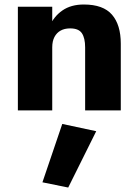

<svg xmlns="http://www.w3.org/2000/svg" viewBox="-20 -490 615 852"><path d="M211.8 -460H59.3V0H211.8ZM357.8 -280V0H516V-296Q516 -379.7 477 -424.8Q438 -470 352 -470Q294.8 -470 256.7 -443.4Q218.5 -416.8 200.3 -373.2Q182.2 -329.7 182.2 -274.7L211.8 -280Q211.8 -307.7 221.8 -326.2Q231.7 -344.7 249.1 -354.3Q266.5 -364 291.3 -364Q329.2 -364 343.5 -342.4Q357.8 -320.8 357.8 -280ZM256.3 60 168.3 319 282.7 342.2 407 92.2Z"/></svg>

Font: Jost* Book
Style: Regular
Weight: 400
Version: Version 3.000